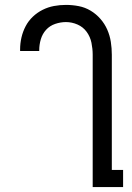

<svg xmlns="http://www.w3.org/2000/svg" viewBox="-20 -763 540 783"><path d="M358 0V-540Q358 -564 353 -588.5Q348 -613 333.5 -633Q319 -653 296 -663Q273 -673 249 -673Q227 -673 205 -665.5Q183 -658 168 -641.5Q153 -625 146.5 -603Q140 -581 140 -559V-555H62V-561Q62 -586 67.5 -610Q73 -634 84.5 -656Q96 -678 114 -695Q132 -712 154 -723Q176 -734 200 -738.5Q224 -743 249 -743Q275 -743 301 -738Q327 -733 349.5 -719.5Q372 -706 389.5 -686Q407 -666 417.5 -642Q428 -618 432 -592Q436 -566 436 -540V-70H482V0Z"/></svg>

Font: Iosevka
Style: Regular
Weight: 400
Monospace: yes
Designer: Belleve Invis
Foundry: Belleve Invis
Version: Version 33.2.3; ttfautohint (v1.8.4)